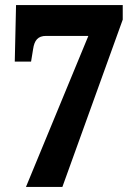

<svg xmlns="http://www.w3.org/2000/svg" viewBox="-20 -734 537 754"><path d="M82 0H225L462 -657V-714H43L38 -492H102L110 -541C115 -576 129 -593 161 -593H327Z"/></svg>

Font: Noto Serif Armenian Condensed Black
Style: Regular
Weight: 900
Width: 3
Designer: Monotype Design Team
Foundry: Monotype Imaging Inc.
Version: Version 2.008